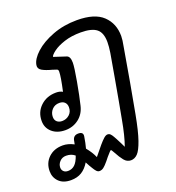

<svg xmlns="http://www.w3.org/2000/svg" viewBox="-187 -721 1055 1150"><g transform="rotate(-20 340.5 -146.0)"><path d="M650 -416Q650 -391 642 -352Q604 -127 570 54Q551 156 532 210.5Q513 265 494 284.5Q475 304 451 304Q426 304 408.5 282.5Q391 261 373 227Q361 205 358 205Q354 205 326 238L310 258Q291 281 278.5 290.5Q266 300 252 300Q241 300 232.5 290.5Q224 281 216.5 268Q209 255 205 249Q193 227 191 223Q170 258 141.5 275.5Q113 293 73 293Q24 293 -3 266Q-30 239 -30 199Q-30 147 5 113.5Q40 80 96 80Q130 80 166 99L170 79Q175 45 208 45Q241 45 236 74Q230 113 221 146Q250 181 265 216L315 155Q333 134 346.5 122Q360 110 371 110Q382 110 389.5 118Q397 126 403.5 138Q410 150 413 155Q422 171 431 190L443 215Q465 155 483 54Q498 -31 503 -54Q515 -123 528 -194Q541 -265 554 -343Q560 -382 560 -410Q560 -470 529 -494.5Q498 -519 429 -519Q369 -519 323.5 -504Q278 -489 252 -469.5Q226 -450 223 -438L302 -412Q323 -405 323 -365Q323 -336 307.5 -249.5Q292 -163 278 -106Q266 -56 229 -28Q192 0 144 0Q92 0 60 -28Q28 -56 28 -100Q28 -157 67.5 -194Q107 -231 167 -231Q191 -231 208 -221Q228 -311 228 -343Q228 -355 220 -358Q213 -361 193 -367Q154 -377 131.5 -390Q109 -403 113 -426Q119 -463 162.5 -502.5Q206 -542 277 -569Q348 -596 432 -596Q545 -596 597.5 -546Q650 -496 650 -416ZM210 -122Q210 -142 198 -154Q186 -166 164 -166Q135 -166 117 -146.5Q99 -127 99 -100Q99 -80 111.5 -69Q124 -58 144 -58Q171 -58 190.5 -75.5Q210 -93 210 -122ZM149 164Q127 145 94 145Q69 145 53 162Q37 179 37 200Q37 215 47 225Q57 235 75 235Q100 235 118 218.5Q136 202 149 164Z"/></g></svg>

Font: Mali Medium
Style: Italic
Weight: 500
Italic angle: -10°
Version: Version 1.000; ttfautohint (v1.6)